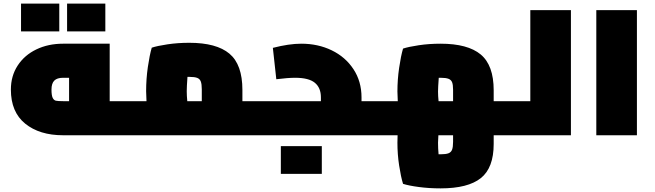

<svg xmlns="http://www.w3.org/2000/svg" viewBox="-20 -746 3613 1059"><path d="M706 -94Q706 -50 701 -25Q696 0 686 0H328Q198 0 119 -64Q40 -128 40 -252Q40 -327 77.5 -384.5Q115 -442 180.5 -473.5Q246 -505 328 -505H585V-188H686Q696 -188 701 -163Q706 -138 706 -94ZM361 -188V-317H328Q295 -317 279.5 -301.5Q264 -286 264 -252Q264 -220 270.5 -206.5Q277 -193 288.5 -190.5Q300 -188 328 -188ZM96 -726H307V-573H96ZM350 -726H561V-573H350Z M1438 -94Q1438 -50 1433 -25Q1428 0 1418 0H685Q676 -1 671 -26.5Q666 -52 666 -94Q666 -136 671 -161.5Q676 -187 685 -188H788Q786 -224 786 -243Q786 -311 795.5 -376.5Q805 -442 817 -483Q847 -493 904 -501.5Q961 -510 1024 -510Q1174 -510 1245.5 -450Q1317 -390 1317 -250V-188H1418Q1428 -188 1433 -163Q1438 -138 1438 -94ZM1013 -188H1093V-253Q1093 -282 1087.5 -296.5Q1082 -311 1067.5 -316.5Q1053 -322 1024 -322H1014Q1010 -268 1010 -243Q1010 -218 1013 -188Z M2095 -94Q2095 -50 2090 -25Q2085 0 2075 0H1418Q1408 0 1403 -25Q1398 -50 1398 -94Q1398 -138 1403 -163Q1408 -188 1418 -188H1750V-209Q1750 -262 1716.5 -289.5Q1683 -317 1608 -317Q1568 -317 1504 -309L1485 -482Q1574 -505 1642 -505Q1734 -505 1809.5 -468.5Q1885 -432 1929.5 -364.5Q1974 -297 1974 -209V-188H2075Q2085 -188 2090 -163Q2095 -138 2095 -94ZM1529 60H1755V213H1529Z M2824 -94Q2824 -50 2819 -25Q2814 0 2804 0H2703V48Q2703 180 2632 236.5Q2561 293 2410 293Q2347 293 2290.5 285.5Q2234 278 2203 268Q2191 229 2181.5 167Q2172 105 2172 41Q2172 13 2173 0H2075Q2065 0 2060 -25Q2055 -50 2055 -94Q2055 -138 2060 -163Q2065 -188 2075 -188H2174Q2172 -222 2172 -241Q2172 -307 2181.5 -372Q2191 -437 2203 -478Q2233 -488 2290 -496.5Q2347 -505 2410 -505Q2560 -505 2631.5 -445.5Q2703 -386 2703 -248V-188H2804Q2814 -188 2819 -163Q2824 -138 2824 -94ZM2399 -188H2479V-251Q2479 -279 2473.5 -292.5Q2468 -306 2453.5 -311.5Q2439 -317 2410 -317H2400Q2396 -263 2396 -241Q2396 -217 2399 -188ZM2479 0H2398Q2396 30 2396 41Q2396 72 2399 105H2410Q2439 105 2453.5 99.5Q2468 94 2473.5 79.5Q2479 65 2479 36Z M3129 -690V0H2804Q2794 0 2789 -25Q2784 -50 2784 -94Q2784 -138 2789 -163Q2794 -188 2804 -188H2905V-690Z M3269 -690H3493V0H3269Z"/></svg>

Font: Cairo Black
Style: Regular
Weight: 900
Designer: Mohamed Gaber, Accademia di Belle Arti di Urbino and others
Foundry: Kief Type Foundry, Accademia di Belle Arti di Urbino and others
Version: Version 3.011